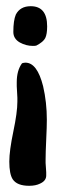

<svg xmlns="http://www.w3.org/2000/svg" viewBox="-20 -589 212 619"><path d="M86 -441Q64 -441 44 -452Q23 -464 23 -486Q23 -523 31 -542Q45 -569 79 -569Q132 -569 132 -504Q132 -479 126 -466.5Q120 -454 97 -442Q93 -441 86 -441ZM74 10Q35 10 21 -11Q10 -28 10 -68Q10 -103 23 -165Q36 -227 36 -261Q36 -266 36 -274Q36 -282 35 -293Q34 -303 34 -311Q34 -319 34 -324Q34 -362 51 -385Q57 -387 62 -387Q100 -387 119 -311Q131 -259 131 -203Q131 -192 130.5 -176Q130 -160 129 -139Q128 -117 127.5 -101.5Q127 -86 127 -75Q127 -70 127 -63.5Q127 -57 128 -49Q129 -40 129 -33.5Q129 -27 129 -23Q129 -6 109 3Q95 10 74 10Z"/></svg>

Font: Dongol
Style: Regular
Weight: 400
Designer: Abdo Mohamed and Ibrahim Hamdi
Foundry: Protype Foundry
Version: Version 1.000;hotconv 1.0.109;makeotfexe 2.5.65596